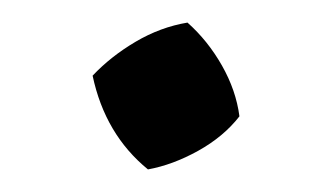

<svg xmlns="http://www.w3.org/2000/svg" viewBox="-20 -147 295 170"><path d="M111 3Q73 -28 62 -80Q78 -97 100 -110Q122 -123 146 -127Q164 -111 176.5 -89Q189 -67 192 -44Q178 -26 155.5 -13.5Q133 -1 111 3Z"/></svg>

Font: Piazzolla SC Medium
Style: Regular
Weight: 500
Designer: Juan Pablo del Peral
Foundry: Huerta Tipografica
Version: Version 1.330